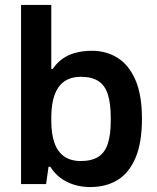

<svg xmlns="http://www.w3.org/2000/svg" viewBox="-20 -743 632 775"><path d="M344 12Q293 12 251 -8.5Q209 -29 183 -70H176L166 0H65V-723H187V-465H193Q209 -489 232 -505.5Q255 -522 285 -530Q315 -538 351 -538Q410 -538 455.5 -509Q501 -480 527 -419.5Q553 -359 553 -264Q553 -168 527.5 -107Q502 -46 455.5 -17Q409 12 344 12ZM306 -93Q351 -93 377.5 -110.5Q404 -128 415.5 -164Q427 -200 427 -255V-269Q427 -325 415.5 -361.5Q404 -398 377.5 -415.5Q351 -433 306 -433Q275 -433 252.5 -422Q230 -411 215.5 -390Q201 -369 194 -338Q187 -307 187 -268V-255Q187 -203 199.5 -167Q212 -131 238.5 -112Q265 -93 306 -93Z"/></svg>

Font: Archivo SemiBold SemiBold
Style: Regular
Weight: 600
Version: Version 2.001